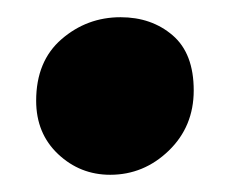

<svg xmlns="http://www.w3.org/2000/svg" viewBox="-20 -372 262 223"><path d="M108 -169Q73 -169 47.5 -193Q22 -217 22 -255Q22 -301 51.5 -326.5Q81 -352 120 -352Q156 -352 180.5 -331Q205 -310 205 -267Q205 -225 176 -197Q147 -169 108 -169Z"/></svg>

Font: Alkatra
Style: Bold
Weight: 700
Designer: Suman Bhandary
Version: Version 1.100;gftools[0.9.22]